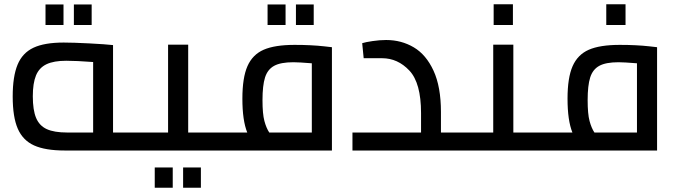

<svg xmlns="http://www.w3.org/2000/svg" viewBox="-20 -711 3181 907"><path d="M40 0ZM625 -85V0H286Q194 0 141 -24Q88 -48 64 -103Q40 -158 40 -255Q40 -350 63 -405.5Q86 -461 138 -485.5Q190 -510 281 -510Q325 -510 402 -506Q479 -502 514 -498V-85ZM297 -85H420V-418Q340 -424 293 -424Q234 -424 199.5 -407.5Q165 -391 150 -354.5Q135 -318 135 -256Q135 -191 150.5 -154Q166 -117 201 -101Q236 -85 297 -85ZM195 -690H280V-593H195ZM329 -690H413V-593H329Z M625 0ZM1018 -85V0H625V-85H774V-500H869V-85ZM711 80H796V176H711ZM845 80H929V176H845Z M1018 0ZM1548 -488V0H1018V-85H1148Q1125 -142 1125 -245Q1125 -344 1149 -398.5Q1173 -453 1225.5 -476Q1278 -499 1372 -499Q1450 -499 1513 -492ZM1252 -85H1453V-412Q1391 -417 1366 -417Q1306 -417 1275 -400Q1244 -383 1232 -345Q1220 -307 1220 -238Q1220 -173 1229 -139.5Q1238 -106 1252 -85ZM1244 -690H1329V-593H1244ZM1378 -690H1462V-593H1378Z M2161 -85V0H1645V-85H1969V-177Q1969 -319 1914 -377.5Q1859 -436 1785 -436H1698L1691 -507Q1706 -512 1740 -517Q1774 -522 1804 -522Q1876 -522 1934.5 -487.5Q1993 -453 2028 -377Q2063 -301 2063 -182V-85Z M2161 0ZM2554 -85V0H2161V-85H2310V-500H2405V-85ZM2312 -691H2403V-593H2312Z M2554 0ZM3084 -488V0H2554V-85H2684Q2661 -142 2661 -245Q2661 -344 2685 -398.5Q2709 -453 2761.5 -476Q2814 -499 2908 -499Q2986 -499 3049 -492ZM2788 -85H2989V-412Q2927 -417 2902 -417Q2842 -417 2811 -400Q2780 -383 2768 -345Q2756 -307 2756 -238Q2756 -173 2765 -139.5Q2774 -106 2788 -85ZM2844 -691H2935V-593H2844Z"/></svg>

Font: Cairo SemiBold
Style: Regular
Weight: 600
Designer: Mohamed Gaber, the designers of Titillium
Foundry: Kief Type Foundry
Version: Version 2.009; ttfautohint (v1.5.33-1714) -l 8 -r 50 -G 200 